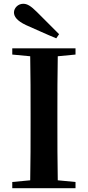

<svg xmlns="http://www.w3.org/2000/svg" viewBox="-20 -997 466 1017"><path d="M293 -816C253 -856 213 -896 176 -933C143 -966 124 -977 103 -977C75 -977 54 -954 54 -931C54 -910 69 -887 118 -864C171 -841 224 -816 278 -794ZM45 -708 140 -699C142 -597 142 -496 142 -394V-346C142 -243 142 -141 140 -42L45 -33V0H380V-33L286 -42C284 -143 284 -245 284 -347V-394C284 -497 284 -599 286 -699L380 -708V-741H45Z"/></svg>

Font: Noto Serif KR
Style: Bold
Weight: 700
Designer: Ryoko NISHIZUKA 西塚涼子 (kana & ideographs); Frank Grießhammer (Latin, Greek & Cyrillic); Wenlong ZHANG 张文龙 (bopomofo); San
Foundry: Adobe
Version: Version 2.001;hotconv 1.1.0;makeotfexe 2.6.0